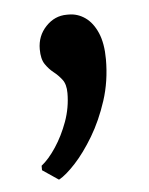

<svg xmlns="http://www.w3.org/2000/svg" viewBox="-37 -162 332 428"><g transform="rotate(-5 129.0 52.0)"><path d="M78 234.5 42.5 210.5V200.5Q59 187.5 75.2 163Q91.5 138.5 102.8 107.5Q114 76.5 114 44Q114 24.5 105.8 13.8Q97.5 3 87.2 -5Q77 -13 69 -24.8Q61 -36.5 61 -58.5Q61 -88.5 80.8 -109.2Q100.5 -130 127.5 -130H132Q152 -130 168.8 -118.2Q185.5 -106.5 195.8 -82.8Q206 -59 206 -23.5Q206 25.5 192 68.5Q178 111.5 157.5 145.8Q137 180 115.8 203Q94.5 226 79 234.5Z"/></g></svg>

Font: Merriweather Medium
Style: Regular
Weight: 500
Version: Version 2.100